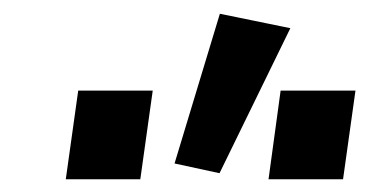

<svg xmlns="http://www.w3.org/2000/svg" viewBox="-20 -832 550 286"><path d="M78 -565H189L207.5 -697H96.5ZM240 -588.5 307 -574 412.5 -790 307.5 -811.5ZM380 -565H491L509.5 -697H398Z"/></svg>

Font: HK Grotesk ExtraBold
Style: Italic
Weight: 800
Italic angle: -16°
Designer: Alfredo Marco Pradil
Foundry: Hanken Design Co.
Version: Version 3.001;FEAKit 1.0